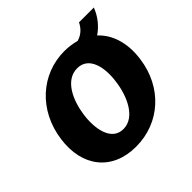

<svg xmlns="http://www.w3.org/2000/svg" viewBox="-151 -715 869 869"><g transform="rotate(-45 284.0 -280.5)"><path d="M481 -471C515 -494 543 -527 560 -571H465C451 -542 428 -523 401 -516C378 -522 353 -526 326 -526C178 -526 56 -417 34 -255C12 -99 97 10 250 10C404 10 522 -100 543 -256C556 -347 533 -423 481 -471ZM393 -261C383 -182 342 -87 266 -87C188 -87 174 -183 185 -261C196 -340 235 -430 312 -430C389 -430 405 -340 393 -261Z"/></g></svg>

Font: United Sans
Style: Bold Italic
Weight: 700
Italic angle: -8°
Designer: Pablo Impallari, Rodrigo Fuenzalida (Modified by Dan O. Williams)
Version: Version 1.000;PS 001.000;hotconv 1.0.88;makeotf.lib2.5.64775